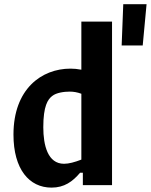

<svg xmlns="http://www.w3.org/2000/svg" viewBox="-20 -866 706 898"><path d="M43 -236.5C43 -74.5 116.5 11.5 221 11.5C280.5 11.5 319.5 -16.5 354.5 -58H367.5V0H504V-765H360.5V-540C342.5 -543.5 325.5 -545 309.5 -545C174.5 -545 43 -450 43 -236.5ZM182.5 -271C182.5 -370.5 203.5 -401 224 -417C244 -433 280.5 -437.5 306.5 -437.5C324 -437.5 341.5 -434.5 360.5 -427.5V-119.5C329.5 -107.5 302 -100 279.5 -100C203.5 -100 182.5 -186 182.5 -271ZM549 -653.5H647.5L665.5 -846.5H556.5Z"/></svg>

Font: Monaspace Argon
Style: Bold
Weight: 700
Designer: Riley Cran & the Lettermatic Team
Foundry: Lettermatic
Version: Version 1.000 (Monaspace Argon)